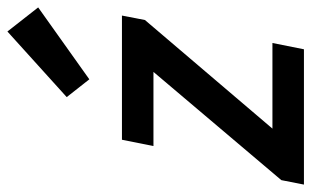

<svg xmlns="http://www.w3.org/2000/svg" viewBox="-191 -659 840 518"><g transform="rotate(-90 229.0 -400.0)"><path d="M-10 0 2 -61 294 -406H94L111 -491H446L434 -429L141 -85H372L355 0ZM274 -579 226 -640 403 -800 468 -717Z"/></g></svg>

Font: Source Sans Pro SemiBold
Style: Italic
Weight: 600
Italic angle: -11°
Designer: Paul D. Hunt
Foundry: Adobe Systems Incorporated
Version: Version 1.095;hotconv 1.0.109;makeotfexe 2.5.65596